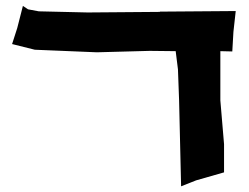

<svg xmlns="http://www.w3.org/2000/svg" viewBox="-20 -617 854 659"><path d="M58.6 -596.7 39.1 -520.5 21.5 -465.8 99.6 -446.3 312.5 -437.5 494.1 -442.4 583 -441.4 590.8 -378.9 594.7 -272.5 601.6 22.5 653.3 2 749 -25.4V-122.1L736.3 -272.5V-441.4L777.3 -440.4L781.2 -507.8L789.1 -579.1L529.3 -577.1L528.3 -576.2L281.2 -574.2L113.3 -578.1L76.2 -585Z"/></svg>

Font: MaokenAssortedSans-TC
Style: Regular
Weight: 500
Version: Version 0.83